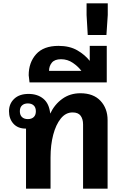

<svg xmlns="http://www.w3.org/2000/svg" viewBox="-20 -1131 735 1151"><path d="M136 0V-360H135Q87 -360 60.5 -389.5Q34 -419 34 -464Q34 -509 65 -538.5Q96 -568 151 -568Q205 -568 240 -539Q275 -510 281 -450Q307 -505 353.5 -538.5Q400 -572 462 -572Q540 -572 582.5 -526.5Q625 -481 625 -411V0H478V-385Q478 -417 463.5 -437Q449 -457 415 -457Q374 -457 344.5 -420.5Q315 -384 299 -323Q283 -262 283 -187V0ZM147 -417Q169 -417 182 -429Q195 -441 195 -464Q195 -487 182 -499Q169 -511 147 -511Q125 -511 112 -499Q99 -487 99 -464Q99 -441 112 -429Q125 -417 147 -417Z M157 -637 152 -680Q152 -756 196.5 -806Q241 -856 331 -856Q397 -856 443 -829.5Q489 -803 518 -766V-856H620V-637ZM274 -706H468Q449 -732 417 -754Q385 -776 346 -776Q308 -776 291 -755.5Q274 -735 274 -706Z M499 -1111H626V-1041L618 -921H506L499 -1041Z"/></svg>

Font: Noto Sans Thai Looped
Style: Bold
Weight: 700
Designer: Sasikarn Vongin, Ben Mitchell
Foundry: The Fontpad Ltd
Version: Version 1.001; ttfautohint (v1.8.4.7-5d5b)